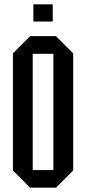

<svg xmlns="http://www.w3.org/2000/svg" viewBox="-20 -870 400 892"><path d="M40 -78V-622L120 -702H240L320 -622V-78L240 2H120ZM132 -620V-80H228V-620ZM135 -770V-850H225V-770Z"/></svg>

Font: Tektur Condensed
Style: Regular
Weight: 400
Width: 3
Designer: Adam Jagosz
Foundry: Adam Jagosz
Version: Version 1.005;gftools[0.9.30]